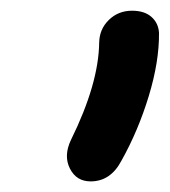

<svg xmlns="http://www.w3.org/2000/svg" viewBox="-20 -736 320 362"><path d="M150.9 -394Q124 -394 111.8 -418.2Q99.6 -442.4 113.8 -472.2Q166 -578.1 167 -655.8Q167.5 -681.2 185.3 -698.5Q203.1 -715.8 229 -715.8Q252.4 -715.8 265.6 -704.1Q278.8 -692.4 279.8 -673.8Q280.3 -620.1 260.5 -554.9Q240.7 -489.7 209 -433.1Q188.5 -394 150.9 -394Z"/></svg>

Font: Shantell Sans Irregular
Style: Italic
Weight: 500
Italic angle: -11.31°
Designer: Stephen Nixon, Anya Danilova, Shantell Martin
Foundry: Arrow Type
Version: Version 1.006;[9816181b4]